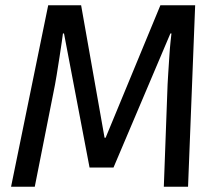

<svg xmlns="http://www.w3.org/2000/svg" viewBox="-20 -709 826 729"><path d="M602 0 615 -353Q616 -389 618.5 -426.5Q621 -464 623 -495.5Q625 -527 627.5 -550.5Q630 -574 631 -582H627L411 -73H320L223 -582H219Q218 -573 214.5 -549Q211 -525 206 -492.5Q201 -460 195 -423Q189 -386 182 -353L112 0H22L163 -689H288L377 -186H381L589 -689H721L694 0Z"/></svg>

Font: Yekcdsyqcyvpieeyorgstswgcgt
Style: Regular
Weight: 400
Italic angle: -8°
Designer: Carrois Corporate & Edenspiekermann
Foundry: Carrois Corporate GbR & Edenspiekermann AG
Version: Version 2.001